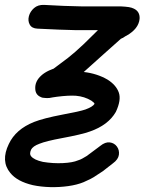

<svg xmlns="http://www.w3.org/2000/svg" viewBox="-50 -549 590 784"><path d="M84 207Q117 214 154.5 215Q192 216 228 211Q264 206 291 195L319 182Q333 175 347 165L370 150Q377 145 393 132Q408 120 411 118Q433 102 435.5 83Q438 64 427.5 49.5Q417 35 398.5 32.5Q380 30 359 47Q356 49 345 57.5Q334 66 321.5 75Q309 84 304 88Q294 94 286 98.5Q278 103 268 106Q247 115 207 117Q167 119 125 112Q89 104 77 89Q69 80 77 62Q84 48 111 38Q138 27 203 15Q284 0 317 -12Q392 -38 423 -92Q446 -141 435 -171.5Q424 -202 389 -224Q346 -249 292 -255Q319 -279 370 -325Q420 -370 444 -391H445Q446 -392 448 -393Q449 -393 451 -394L456 -397Q458 -399 461 -400.5Q464 -402 466 -403Q516 -431 520 -472Q522 -502 496 -514Q488 -518 476 -520Q463 -522 442 -523H280Q214 -524 130 -529Q105 -530 89 -516Q73 -502 68 -483Q63 -464 71.5 -448.5Q80 -433 103 -432Q200 -427 257 -426H350L292 -369Q255 -334 228 -313Q201 -292 168 -268Q169 -269 150 -261Q131 -252 119 -241Q92 -217 94 -186Q95 -162 116 -153Q123 -149 134 -149Q141 -148 152 -149Q155 -150 166 -151.5Q177 -153 183 -154Q231 -160 260 -158Q295 -155 323 -138Q335 -130 336 -125Q329 -113 299 -102Q276 -94 205 -81Q127 -66 89 -51Q14 -21 -14 39Q-48 109 -8 157Q20 192 84 207Z"/></svg>

Font: Balsamiq Sans
Style: Italic
Weight: 400
Italic angle: -12°
Designer: Michael Angeles
Foundry: Balsamiq SRL
Version: Version 1.020; ttfautohint (v1.8.4.7-5d5b);gftools[0.9.26]